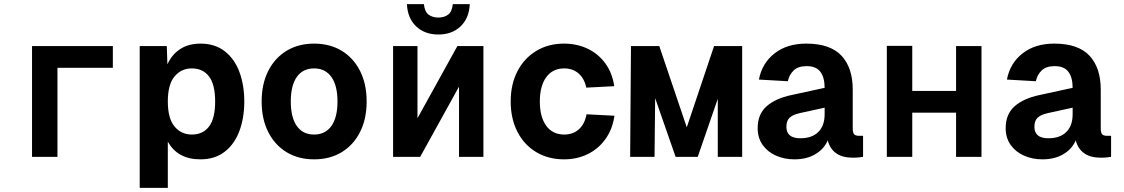

<svg xmlns="http://www.w3.org/2000/svg" viewBox="-20 -759 5440 929"><path d="M135 0V-536H526V-431H258V0Z M656 150V-536H787L790 -448Q812 -496 852.5 -522Q893 -548 950 -548Q1020 -548 1067.5 -511Q1115 -474 1138.5 -410.5Q1162 -347 1162 -268Q1162 -189 1138.5 -125.5Q1115 -62 1067.5 -25Q1020 12 950 12Q839 12 792 -74V150ZM908 -108Q962 -108 991.5 -147Q1021 -186 1021 -268Q1021 -350 991.5 -389Q962 -428 908 -428Q857 -428 824.5 -389Q792 -350 792 -268Q792 -186 824.5 -147Q857 -108 908 -108Z M1500 12Q1424 12 1367 -22.5Q1310 -57 1278 -120Q1246 -183 1246 -268Q1246 -353 1278 -416Q1310 -479 1367 -513.5Q1424 -548 1500 -548Q1576 -548 1633 -513.5Q1690 -479 1722 -416Q1754 -353 1754 -268Q1754 -183 1722 -120Q1690 -57 1633 -22.5Q1576 12 1500 12ZM1500 -108Q1554 -108 1583.5 -149.5Q1613 -191 1613 -268Q1613 -345 1583.5 -386.5Q1554 -428 1500 -428Q1445 -428 1416 -386.5Q1387 -345 1387 -268Q1387 -191 1416 -149.5Q1445 -108 1500 -108Z M1882 0V-536H2000V-187L2193 -536H2319V0H2201V-340L2013 0ZM2101 -592Q2035 -592 1993.5 -631.5Q1952 -671 1949 -739H2031Q2035 -702 2054 -688Q2073 -674 2101 -674Q2129 -674 2148 -688Q2167 -702 2171 -739H2253Q2250 -671 2208.5 -631.5Q2167 -592 2101 -592Z M2709 12Q2633 12 2574.5 -23Q2516 -58 2483.5 -121.5Q2451 -185 2451 -268Q2451 -351 2483.5 -414Q2516 -477 2574.5 -512.5Q2633 -548 2709 -548Q2772 -548 2824 -523Q2876 -498 2909.5 -451.5Q2943 -405 2952 -342L2817 -335Q2807 -380 2779 -404Q2751 -428 2710 -428Q2654 -428 2623 -385.5Q2592 -343 2592 -268Q2592 -193 2623 -150.5Q2654 -108 2710 -108Q2752 -108 2780.5 -133Q2809 -158 2818 -206L2953 -199Q2944 -135 2910.5 -87.5Q2877 -40 2825 -14Q2773 12 2709 12Z M3029 0 3033 -536H3170L3303 -143L3435 -536H3571V0H3453V-281L3356 0H3249L3150 -284L3147 0Z M3824 12Q3775 12 3734.5 -6Q3694 -24 3670 -58Q3646 -92 3646 -139Q3646 -207 3689.5 -245Q3733 -283 3809 -299L3970 -334Q3970 -384 3949.5 -411.5Q3929 -439 3883 -439Q3842 -439 3820.5 -418.5Q3799 -398 3792 -366L3652 -374Q3667 -453 3727.5 -500.5Q3788 -548 3881 -548Q3997 -548 4051.5 -489.5Q4106 -431 4106 -326V-137Q4106 -117 4113 -109.5Q4120 -102 4134 -102H4156V0Q4150 1 4136 2.5Q4122 4 4107 4Q4007 4 3985 -80Q3968 -39 3926 -13.5Q3884 12 3824 12ZM3852 -90Q3909 -90 3939.5 -120.5Q3970 -151 3970 -206V-238L3851 -212Q3815 -204 3800 -189Q3785 -174 3785 -146Q3785 -90 3852 -90Z M4271 0V-537H4394V-319H4606V-536H4729V0H4606V-214H4394V0Z M5024 12Q4975 12 4934.5 -6Q4894 -24 4870 -58Q4846 -92 4846 -139Q4846 -207 4889.5 -245Q4933 -283 5009 -299L5170 -334Q5170 -384 5149.5 -411.5Q5129 -439 5083 -439Q5042 -439 5020.5 -418.5Q4999 -398 4992 -366L4852 -374Q4867 -453 4927.5 -500.5Q4988 -548 5081 -548Q5197 -548 5251.5 -489.5Q5306 -431 5306 -326V-137Q5306 -117 5313 -109.5Q5320 -102 5334 -102H5356V0Q5350 1 5336 2.5Q5322 4 5307 4Q5207 4 5185 -80Q5168 -39 5126 -13.5Q5084 12 5024 12ZM5052 -90Q5109 -90 5139.5 -120.5Q5170 -151 5170 -206V-238L5051 -212Q5015 -204 5000 -189Q4985 -174 4985 -146Q4985 -90 5052 -90Z"/></svg>

Font: Geist Mono
Style: Bold
Weight: 700
Monospace: yes
Designer: Basement.studio, Andrés Briganti, Mateo Zaragoza
Foundry: Basement.studio, Vercel, Andrés Briganti, Guido Ferreyra, Mateo Zaragoza
Version: Version 1.500; ttfautohint (v1.8.4.7-5d5b)